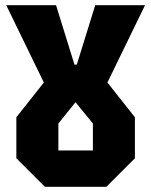

<svg xmlns="http://www.w3.org/2000/svg" viewBox="-20 -720 583 740"><path d="M153 0 43 -110V-268L149 -402L4 -700H196L267 -471H276L347 -700H539L394 -402L500 -268V-110L390 0ZM205 -140H338V-244L271 -326L205 -244Z"/></svg>

Font: Tektur SemiCondensed
Style: Bold
Weight: 700
Width: 4
Designer: Adam Jagosz
Foundry: Adam Jagosz
Version: Version 1.005;gftools[0.9.30]